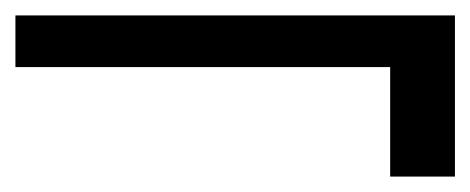

<svg xmlns="http://www.w3.org/2000/svg" viewBox="-30 -452 610 249"><path d="M476 -223V-365H-10V-432H560V-223Z"/></svg>

Font: DM Sans 9pt
Style: Regular
Weight: 400
Designer: Colophon Foundry, Jonny Pinhorn
Foundry: Colophon Foundry
Version: Version 4.004;gftools[0.9.30]